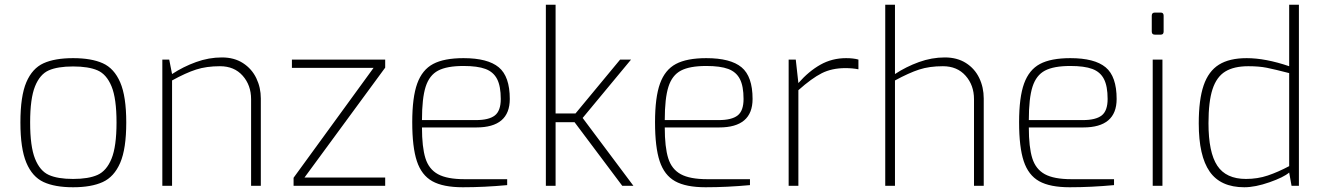

<svg xmlns="http://www.w3.org/2000/svg" viewBox="-20 -783 5575 809"><path d="M66 -267Q66 -378 91 -436.5Q116 -495 163.5 -516.5Q211 -538 288 -538Q365 -538 413 -516.5Q461 -495 486.5 -436Q512 -377 512 -267Q512 -156 486.5 -97Q461 -38 413 -16Q365 6 288 6Q211 6 163.5 -16Q116 -38 91 -97.5Q66 -157 66 -267ZM471 -267Q471 -368 450 -419Q429 -470 391 -486.5Q353 -503 288 -503Q223 -503 185.5 -486.5Q148 -470 127.5 -419Q107 -368 107 -267Q107 -166 127.5 -114.5Q148 -63 185.5 -46Q223 -29 288 -29Q353 -29 391 -46Q429 -63 450 -114.5Q471 -166 471 -267Z M664 -532H693L705 -471Q752 -502 806 -521.5Q860 -541 915 -541Q967 -541 1004 -517Q1041 -493 1060 -453.5Q1079 -414 1079 -368V0H1038V-365Q1038 -424 1002.5 -464Q967 -504 907 -504Q850 -504 806.5 -490Q763 -476 705 -444V0H664Z M1217 -34 1554 -497H1210V-532H1603V-498L1263 -35H1603V0H1217Z M1717 -268Q1717 -373 1738 -431Q1759 -489 1805 -513.5Q1851 -538 1933 -538Q2035 -538 2081.5 -499.5Q2128 -461 2128 -366Q2128 -246 1987 -246H1758Q1758 -163 1772.5 -116.5Q1787 -70 1825.5 -49Q1864 -28 1937 -28H2117V-3Q2020 6 1930 6Q1847 6 1801.5 -19.5Q1756 -45 1736.5 -104Q1717 -163 1717 -268ZM1985 -277Q2040 -277 2065 -296.5Q2090 -316 2090 -366Q2090 -420 2074.5 -450Q2059 -480 2025.5 -492.5Q1992 -505 1933 -505Q1863 -505 1826 -485.5Q1789 -466 1773.5 -417.5Q1758 -369 1758 -277Z M2280 -763H2321V-305H2405L2593 -532H2639L2435 -286L2649 0H2602L2401 -268H2321V0H2280Z M2740 -268Q2740 -373 2761 -431Q2782 -489 2828 -513.5Q2874 -538 2956 -538Q3058 -538 3104.5 -499.5Q3151 -461 3151 -366Q3151 -246 3010 -246H2781Q2781 -163 2795.5 -116.5Q2810 -70 2848.5 -49Q2887 -28 2960 -28H3140V-3Q3043 6 2953 6Q2870 6 2824.5 -19.5Q2779 -45 2759.5 -104Q2740 -163 2740 -268ZM3008 -277Q3063 -277 3088 -296.5Q3113 -316 3113 -366Q3113 -420 3097.5 -450Q3082 -480 3048.5 -492.5Q3015 -505 2956 -505Q2886 -505 2849 -485.5Q2812 -466 2796.5 -417.5Q2781 -369 2781 -277Z M3303 -532H3333L3344 -433Q3388 -483 3437 -510.5Q3486 -538 3545 -538Q3576 -538 3597 -532V-491Q3572 -496 3542 -496Q3485 -496 3442.5 -474.5Q3400 -453 3344 -403V0H3303Z M3710 -763H3751V-471Q3798 -502 3852 -521.5Q3906 -541 3961 -541Q4013 -541 4050 -517.5Q4087 -494 4106 -454.5Q4125 -415 4125 -368V0H4084V-365Q4084 -424 4048.5 -464Q4013 -504 3953 -504Q3896 -504 3853 -490Q3810 -476 3751 -444V0H3710Z M4274 -268Q4274 -373 4295 -431Q4316 -489 4362 -513.5Q4408 -538 4490 -538Q4592 -538 4638.5 -499.5Q4685 -461 4685 -366Q4685 -246 4544 -246H4315Q4315 -163 4329.5 -116.5Q4344 -70 4382.5 -49Q4421 -28 4494 -28H4674V-3Q4577 6 4487 6Q4404 6 4358.5 -19.5Q4313 -45 4293.5 -104Q4274 -163 4274 -268ZM4542 -277Q4597 -277 4622 -296.5Q4647 -316 4647 -366Q4647 -420 4631.5 -450Q4616 -480 4582.5 -492.5Q4549 -505 4490 -505Q4420 -505 4383 -485.5Q4346 -466 4330.5 -417.5Q4315 -369 4315 -277Z M4833 -650V-717Q4833 -730 4846 -730H4871Q4883 -730 4883 -717V-650Q4883 -637 4871 -637H4846Q4833 -637 4833 -650ZM4837 -532H4878V0H4837Z M5031 -263Q5031 -363 5051.5 -423Q5072 -483 5116 -510.5Q5160 -538 5233 -538Q5312 -538 5412 -504V-763H5453V0H5422L5412 -56Q5389 -36 5329 -15Q5269 6 5223 6Q5123 6 5077 -60Q5031 -126 5031 -263ZM5412 -83V-475Q5350 -491 5317.5 -497.5Q5285 -504 5240 -504Q5179 -504 5142.5 -481.5Q5106 -459 5089 -407Q5072 -355 5072 -264Q5072 -141 5109 -85Q5146 -29 5230 -29Q5279 -29 5322 -43.5Q5365 -58 5412 -83Z"/></svg>

Font: Exo ExtraLight
Style: Regular
Weight: 275
Designer: Natanael Gama
Foundry: Natanael Gama
Version: Version 1.500; ttfautohint (v1.6)